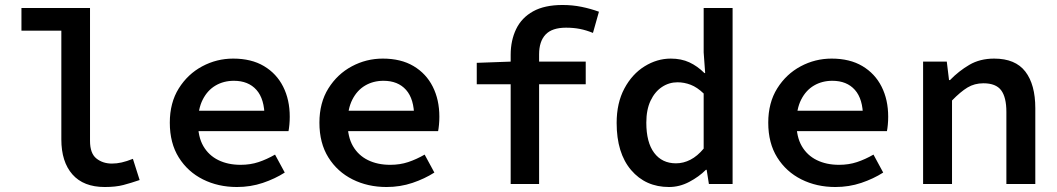

<svg xmlns="http://www.w3.org/2000/svg" viewBox="-20 -738 4240 770"><path d="M400 12Q315 12 270.5 -38.5Q226 -89 226 -179V-615H66V-706H341V-173Q341 -123 366.5 -102.5Q392 -82 429 -82Q448 -82 468 -86.5Q488 -91 513 -101L540 -16Q505 -4 474.5 4Q444 12 400 12Z M930 12Q855 12 794 -18.5Q733 -49 697 -106.5Q661 -164 661 -246Q661 -326 697 -383.5Q733 -441 791 -472Q849 -503 915 -503Q988 -503 1038.5 -473Q1089 -443 1115.5 -390.5Q1142 -338 1142 -270Q1142 -253 1140.5 -237.5Q1139 -222 1137 -212H744V-294H1063L1041 -268Q1041 -341 1008.5 -377.5Q976 -414 918 -414Q877 -414 844.5 -395Q812 -376 793 -338.5Q774 -301 774 -246Q774 -189 795.5 -152Q817 -115 855.5 -96Q894 -77 945 -77Q984 -77 1017 -88Q1050 -99 1083 -118L1122 -46Q1083 -21 1034 -4.5Q985 12 930 12Z M1530 12Q1455 12 1394 -18.5Q1333 -49 1297 -106.5Q1261 -164 1261 -246Q1261 -326 1297 -383.5Q1333 -441 1391 -472Q1449 -503 1515 -503Q1588 -503 1638.5 -473Q1689 -443 1715.5 -390.5Q1742 -338 1742 -270Q1742 -253 1740.5 -237.5Q1739 -222 1737 -212H1344V-294H1663L1641 -268Q1641 -341 1608.5 -377.5Q1576 -414 1518 -414Q1477 -414 1444.5 -395Q1412 -376 1393 -338.5Q1374 -301 1374 -246Q1374 -189 1395.5 -152Q1417 -115 1455.5 -96Q1494 -77 1545 -77Q1584 -77 1617 -88Q1650 -99 1683 -118L1722 -46Q1683 -21 1634 -4.5Q1585 12 1530 12Z M2028 0V-518Q2028 -576 2050 -621.5Q2072 -667 2118 -692.5Q2164 -718 2236 -718Q2276 -718 2312.5 -710.5Q2349 -703 2382 -691L2358 -606Q2331 -617 2305.5 -622Q2280 -627 2250 -627Q2194 -627 2168 -599.5Q2142 -572 2142 -520V0ZM1892 -400V-486L2031 -491H2329V-400Z M2663 12Q2569 12 2511 -56Q2453 -124 2453 -245Q2453 -325 2484 -383Q2515 -441 2565 -472Q2615 -503 2670 -503Q2712 -503 2744.5 -488Q2777 -473 2805 -445H2808L2802 -528V-706H2918V0H2823L2814 -57H2811Q2783 -29 2744 -8.5Q2705 12 2663 12ZM2691 -83Q2721 -83 2749 -97.5Q2777 -112 2802 -142V-363Q2776 -388 2750 -398Q2724 -408 2697 -408Q2663 -408 2634.5 -389Q2606 -370 2589 -334Q2572 -298 2572 -246Q2572 -167 2603.5 -125Q2635 -83 2691 -83Z M3330 12Q3255 12 3194 -18.5Q3133 -49 3097 -106.5Q3061 -164 3061 -246Q3061 -326 3097 -383.5Q3133 -441 3191 -472Q3249 -503 3315 -503Q3388 -503 3438.5 -473Q3489 -443 3515.5 -390.5Q3542 -338 3542 -270Q3542 -253 3540.5 -237.5Q3539 -222 3537 -212H3144V-294H3463L3441 -268Q3441 -341 3408.5 -377.5Q3376 -414 3318 -414Q3277 -414 3244.5 -395Q3212 -376 3193 -338.5Q3174 -301 3174 -246Q3174 -189 3195.5 -152Q3217 -115 3255.5 -96Q3294 -77 3345 -77Q3384 -77 3417 -88Q3450 -99 3483 -118L3522 -46Q3483 -21 3434 -4.5Q3385 12 3330 12Z M3682 0V-491H3777L3786 -417H3790Q3825 -453 3867.5 -478Q3910 -503 3967 -503Q4052 -503 4092 -451Q4132 -399 4132 -304V0H4016V-289Q4016 -348 3995 -376Q3974 -404 3924 -404Q3888 -404 3860 -387Q3832 -370 3798 -335V0Z"/></svg>

Font: Source Code Pro ExtraLight SemiBold
Style: Regular
Weight: 600
Monospace: yes
Version: Version 1.018;hotconv 1.0.116;makeotfexe 2.5.65601